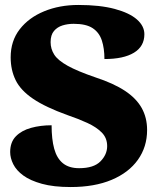

<svg xmlns="http://www.w3.org/2000/svg" viewBox="-20 -744 651 774"><path d="M265 10Q196 10 149 -3Q102 -16 74 -36.5Q46 -57 33.5 -82Q21 -107 21 -131Q21 -171 44 -194.5Q67 -218 105 -228.5Q143 -239 188 -239Q188 -183 198.5 -144.5Q209 -106 233.5 -86Q258 -66 299 -66Q358 -66 385 -93.5Q412 -121 412 -155Q412 -188 390 -210Q368 -232 332 -248.5Q296 -265 252 -280Q163 -312 113 -346Q63 -380 43 -421Q23 -462 23 -513Q23 -579 59.5 -626Q96 -673 158 -698.5Q220 -724 296 -724Q383 -724 442.5 -708Q502 -692 532 -665.5Q562 -639 562 -606Q562 -557 520 -531.5Q478 -506 401 -506Q401 -549 390.5 -581Q380 -613 353.5 -630.5Q327 -648 277 -648Q253 -648 232 -641.5Q211 -635 197.5 -619Q184 -603 184 -574Q184 -547 198.5 -524Q213 -501 252.5 -479Q292 -457 365 -432Q438 -408 483.5 -378Q529 -348 551 -309Q573 -270 573 -220Q573 -152 536 -100Q499 -48 430 -19Q361 10 265 10Z"/></svg>

Font: Noto Serif Armenian Black
Style: Regular
Weight: 900
Version: Version 2.007